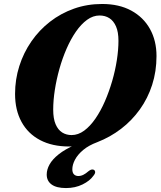

<svg xmlns="http://www.w3.org/2000/svg" viewBox="-20 -734 822 979"><path d="M500.7 -713.7Q587.4 -713.7 649.4 -679.9Q711.4 -646.1 744.7 -586.3Q778 -526.4 778 -448.2Q778 -369.9 755.8 -301.3Q733.7 -232.6 693 -175.9Q652.4 -119.2 597.2 -77Q542.1 -34.8 476 -9.1Q432.3 7.1 404.2 30.7Q376.1 54.3 362.4 80.2Q348.8 106.1 348.8 129.2Q348.8 146.6 357.2 155.1Q365.6 163.5 379.6 163.5Q392.6 163.5 405.3 157.1Q418.1 150.6 430 139.9Q437.5 133.9 443.7 131.5Q450 129 456.3 131.1Q462.8 132.7 464.9 140.9Q467.1 149.1 456.3 162.3Q438.2 188.1 400.8 206.5Q363.4 224.9 316.4 224.9Q268 224.9 243.1 206.7Q218.2 188.6 218.2 156Q218.2 130.4 232.8 104.3Q247.3 78.2 279.5 52.6Q311.6 27 363.6 4.5L365.6 10Q354.6 11.8 347.4 12.4Q340.2 13 333 13Q246.3 13 184.4 -19.7Q122.5 -52.3 89.7 -112.6Q56.8 -172.8 56.8 -255.2Q56.8 -328.7 78.4 -396.8Q100 -465 139.9 -522.7Q179.8 -580.5 235 -623.3Q290.1 -666.1 357.3 -689.9Q424.5 -713.7 500.7 -713.7ZM251.3 -174.8Q251.3 -128.9 263.6 -100.4Q275.9 -71.8 297 -58.5Q318.1 -45.3 345.1 -45.3Q378.5 -45.3 409.3 -67.9Q440 -90.6 466.7 -129.4Q493.4 -168.2 514.9 -217.6Q536.3 -267 552 -320.8Q567.6 -374.7 575.8 -427.5Q584 -480.4 584 -525.8Q584 -570.8 571.6 -599.2Q559.1 -627.7 537.6 -641.4Q516.1 -655 487.7 -655Q454.3 -655 423.9 -632.9Q393.6 -610.8 367.1 -572.6Q340.7 -534.3 319.4 -485.5Q298.1 -436.6 283 -382.9Q267.9 -329.1 259.6 -275.6Q251.3 -222.1 251.3 -174.8Z"/></svg>

Font: Fraunces
Style: Italic
Weight: 900
Italic angle: -16°
Version: Version 1.000;[0bf87f6ff]